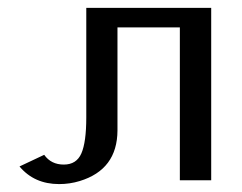

<svg xmlns="http://www.w3.org/2000/svg" viewBox="-20 -460 618 490"><path d="M439 0V-390.1H279.8V-127Q279.3 -27.3 183.6 2Q158.2 9.8 130.9 9.8Q67.4 9.8 29.8 -35.2L92.8 -64.9Q110.4 -40 142.8 -40Q175.3 -40 187.7 -68.6Q200.2 -97.2 200.2 -160.2V-439.9H519V0Z"/></svg>

Font: Pfennig
Style: Medium
Weight: 500
Version: Version 20120410 ; ttfautohint (v0.8)